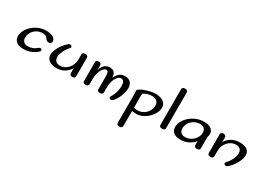

<svg xmlns="http://www.w3.org/2000/svg" viewBox="-10 -1670 4055 2948"><g transform="rotate(30 2017.5 -196.5)"><path d="M147 -154Q147 -109 173 -82.5Q199 -56 244 -56Q291 -56 331.5 -72Q372 -88 404 -117Q419 -131 432 -131Q444 -131 452.5 -122.5Q461 -114 461 -103Q461 -98 459 -92.5Q457 -87 450 -81Q412 -43 349 -14.5Q286 14 205 14Q124 14 82 -22.5Q40 -59 40 -121Q40 -173 68.5 -224.5Q97 -276 143.5 -316.5Q190 -357 250 -382Q310 -407 373 -407Q459 -407 502 -379.5Q545 -352 545 -313Q545 -294 534 -280.5Q523 -267 499 -267Q479 -267 468 -273Q457 -279 449.5 -287.5Q442 -296 435.5 -306.5Q429 -317 418.5 -325.5Q408 -334 390.5 -340Q373 -346 344 -346Q302 -346 266 -330Q230 -314 203.5 -287Q177 -260 162 -225.5Q147 -191 147 -154Z M1029 -119Q988 -52 929.5 -19Q871 14 797 14Q706 14 660.5 -23.5Q615 -61 615 -118Q615 -148 626 -183.5Q637 -219 656.5 -255Q676 -291 704 -326Q732 -361 765 -390Q776 -401 784.5 -404Q793 -407 803 -407Q816 -407 825.5 -397.5Q835 -388 835 -378Q835 -373 833 -367.5Q831 -362 823 -354Q799 -328 780.5 -300.5Q762 -273 749.5 -245.5Q737 -218 730 -193Q723 -168 723 -148Q723 -96 749.5 -70.5Q776 -45 824 -45Q863 -45 899.5 -62Q936 -79 963.5 -109Q991 -139 1008 -180Q1025 -221 1025 -270V-358Q1025 -375 1036.5 -386.5Q1048 -398 1075 -398Q1101 -398 1112.5 -386.5Q1124 -375 1124 -358V-30Q1124 -13 1113 -1.5Q1102 10 1077 10Q1051 10 1040 -1.5Q1029 -13 1029 -30Z M1511 -407Q1558 -407 1585 -377Q1612 -347 1614 -290Q1646 -353 1685 -380Q1724 -407 1778 -407Q1812 -407 1836.5 -396.5Q1861 -386 1877 -367.5Q1893 -349 1901 -324.5Q1909 -300 1909 -272Q1909 -241 1900.5 -203.5Q1892 -166 1877.5 -128.5Q1863 -91 1843.5 -57.5Q1824 -24 1801 -1Q1790 10 1781 13Q1772 16 1762 16Q1749 16 1739.5 7Q1730 -2 1730 -12Q1730 -17 1732.5 -22.5Q1735 -28 1743 -38Q1754 -53 1764.5 -76Q1775 -99 1783.5 -127Q1792 -155 1797 -186Q1802 -217 1802 -246Q1802 -348 1738 -348Q1715 -348 1693.5 -330.5Q1672 -313 1655 -282.5Q1638 -252 1627.5 -210.5Q1617 -169 1617 -120V-28Q1617 -11 1605.5 0.5Q1594 12 1567 12Q1541 12 1529.5 0.5Q1518 -11 1518 -28V-260Q1518 -309 1507.5 -328.5Q1497 -348 1474 -348Q1454 -348 1434.5 -330Q1415 -312 1399 -281.5Q1383 -251 1373 -209.5Q1363 -168 1363 -121V-28Q1363 -11 1351.5 0.5Q1340 12 1313 12Q1287 12 1275.5 0.5Q1264 -11 1264 -28V-358Q1264 -375 1275 -386.5Q1286 -398 1311 -398Q1337 -398 1348 -386.5Q1359 -375 1359 -358V-279Q1383 -349 1420 -378Q1457 -407 1511 -407Z M2133 269Q2133 286 2121.5 297.5Q2110 309 2083 309Q2057 309 2045.5 297.5Q2034 286 2034 269V-252Q2034 -268 2031.5 -278Q2029 -288 2029 -296Q2029 -305 2035 -313Q2041 -321 2058 -332Q2082 -348 2114 -361.5Q2146 -375 2181 -385Q2216 -395 2251 -401Q2286 -407 2316 -407Q2407 -407 2457 -369.5Q2507 -332 2507 -271Q2507 -221 2481 -171Q2455 -121 2413 -80.5Q2371 -40 2317 -15Q2263 10 2206 10Q2189 10 2168 8Q2147 6 2133 3ZM2402 -247Q2402 -298 2370.5 -324.5Q2339 -351 2282 -351Q2242 -351 2204 -338.5Q2166 -326 2135 -304Q2133 -284 2133 -259V-59Q2150 -51 2165 -48.5Q2180 -46 2198 -46Q2241 -46 2278 -62Q2315 -78 2342.5 -105.5Q2370 -133 2386 -169.5Q2402 -206 2402 -247Z M2718 -30Q2718 -13 2706 -1.5Q2694 10 2667 10Q2641 10 2629 -1.5Q2617 -13 2617 -30V-662Q2617 -679 2629 -690.5Q2641 -702 2667 -702Q2694 -702 2706 -690.5Q2718 -679 2718 -662Z M3174 -407Q3264 -407 3305 -373Q3346 -339 3346 -284Q3346 -267 3340.5 -250Q3335 -233 3335 -219V-30Q3335 -13 3323.5 -1.5Q3312 10 3286 10Q3259 10 3247.5 -1.5Q3236 -13 3236 -30V-97Q3191 -46 3130 -16Q3069 14 3000 14Q2909 14 2868.5 -21.5Q2828 -57 2828 -118Q2828 -170 2856 -221.5Q2884 -273 2932 -314.5Q2980 -356 3042.5 -381.5Q3105 -407 3174 -407ZM3139 -348Q3095 -348 3058 -331.5Q3021 -315 2993.5 -288Q2966 -261 2950.5 -226Q2935 -191 2935 -154Q2935 -107 2961.5 -81.5Q2988 -56 3037 -56Q3079 -56 3116 -72.5Q3153 -89 3180.5 -116Q3208 -143 3224.5 -178Q3241 -213 3241 -251Q3241 -295 3213.5 -321.5Q3186 -348 3139 -348Z M3571 -276Q3652 -407 3813 -407Q3901 -407 3943 -372Q3985 -337 3985 -280Q3985 -249 3974 -213Q3963 -177 3943.5 -140Q3924 -103 3896 -67.5Q3868 -32 3835 -3Q3824 8 3815.5 11Q3807 14 3797 14Q3784 14 3774.5 4.5Q3765 -5 3765 -15Q3765 -20 3767 -25.5Q3769 -31 3777 -39Q3801 -64 3819.5 -92.5Q3838 -121 3850.5 -148.5Q3863 -176 3870 -201Q3877 -226 3877 -246Q3877 -298 3850.5 -323Q3824 -348 3776 -348Q3738 -348 3701.5 -331Q3665 -314 3637 -283.5Q3609 -253 3592 -211.5Q3575 -170 3575 -121V-28Q3575 -11 3563.5 0.5Q3552 12 3525 12Q3499 12 3487.5 0.5Q3476 -11 3476 -28V-358Q3476 -375 3487 -386.5Q3498 -398 3523 -398Q3549 -398 3560 -386.5Q3571 -375 3571 -358Z"/></g></svg>

Font: Sofadi One
Style: Regular
Weight: 400
Designer: Botjo Nikoltchev
Foundry: Botjo Nikoltchev
Version: Version 1.002